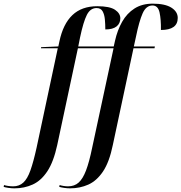

<svg xmlns="http://www.w3.org/2000/svg" viewBox="-160 -790 992 1050"><path d="M-81 240Q-96 240 -113.5 237.5Q-131 235 -140 232L-138 222Q-129 225 -115 227Q-101 229 -88 229Q-55 229 -32.5 208.5Q-10 188 6.5 141.5Q23 95 40 18L156 -526H64L65 -532L159 -536L165 -564Q185 -659 236 -707.5Q287 -756 372 -756Q440 -756 469 -736.5Q498 -717 498 -690Q498 -662 477.5 -645.5Q457 -629 416 -629Q416 -657 413.5 -684Q411 -711 401 -728.5Q391 -746 368 -746Q334 -746 315 -708.5Q296 -671 278 -586L268 -536H462L469 -567Q482 -625 508 -671Q534 -717 575.5 -743.5Q617 -770 675 -770Q743 -770 777.5 -748Q812 -726 812 -692Q812 -626 720 -626Q721 -684 712.5 -722Q704 -760 674 -760Q639 -760 620 -717Q601 -674 584 -591L572 -536H687L685 -526H570L457 3Q438 96 403.5 147.5Q369 199 323 219.5Q277 240 223 240Q208 240 191 237.5Q174 235 164 232L166 222Q175 225 188 227Q201 229 212 229Q247 229 270 208.5Q293 188 310.5 142Q328 96 344 18L461 -526H266L153 3Q133 95 99 146.5Q65 198 19 219Q-27 240 -81 240Z"/></svg>

Font: Noto Serif Display Medium
Style: Italic
Weight: 500
Italic angle: -12°
Designer: Monotype Design Team
Foundry: Monotype Imaging Inc.
Version: Version 2.009